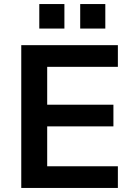

<svg xmlns="http://www.w3.org/2000/svg" viewBox="-20 -928 663 948"><path d="M85 0V-705H562V-598H213V-411H540V-304H213V-107H562V0ZM376 -787V-908H500V-787ZM174 -787V-908H298V-787Z"/></svg>

Font: Nunito Sans 10pt
Style: Bold
Weight: 700
Designer: Vernon Adams
Foundry: Vernon Adams
Version: Version 3.101;gftools[0.9.27]